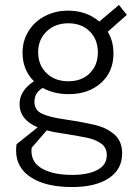

<svg xmlns="http://www.w3.org/2000/svg" viewBox="-20 -543 547 775"><path d="M45 65Q45 48 47 39L132 -29Q59 -60 59 -123Q59 -177 117 -215Q71 -261 71 -330Q71 -379 95.5 -418Q120 -457 162 -478.5Q204 -500 255 -500Q329 -500 381 -456L460 -523L492 -483L415 -415Q438 -377 438 -327Q438 -253 387.5 -208Q337 -163 257 -163Q198 -163 153 -188Q119 -170 119 -132Q119 -99 148.5 -84.5Q178 -70 242 -61Q322 -49 367.5 -37.5Q413 -26 443 1Q473 28 473 76Q473 141 419 176.5Q365 212 271 212Q165 212 105 173Q45 134 45 65ZM375 -331Q375 -384 342 -416.5Q309 -449 256 -449Q202 -449 168 -416Q134 -383 134 -332Q134 -281 167.5 -248Q201 -215 256 -215Q310 -215 342.5 -247.5Q375 -280 375 -331ZM271 163Q335 163 373 143Q411 123 411 83Q411 53 389 37Q367 21 335.5 14Q304 7 235 -4Q197 -9 169 -17L108 53Q107 58 107 67Q107 114 151.5 138.5Q196 163 271 163Z"/></svg>

Font: Hanken Grotesk Light
Style: Regular
Weight: 300
Designer: Alfredo Marco Pradil
Foundry: Hanken Design Co.
Version: Version 3.014